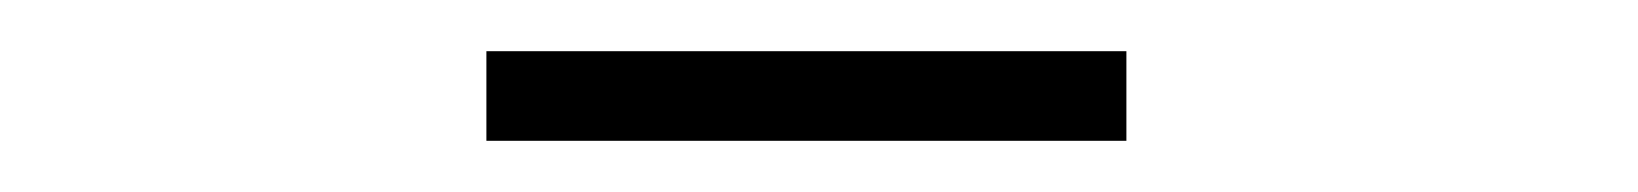

<svg xmlns="http://www.w3.org/2000/svg" viewBox="-20 -758 640 75"><path d="M170 -738H420V-703H170Z"/></svg>

Font: Cinzel(RUS BY LYAJKA)
Style: Regular
Weight: 400
Designer: Natanael Gama
Version: Version 1.001;PS 001.001;hotconv 1.0.56;makeotf.lib2.0.21325